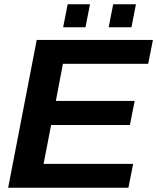

<svg xmlns="http://www.w3.org/2000/svg" viewBox="-20 -874 732 894"><path d="M18 0 151 -688H692L670 -577H273L240 -404H607L585 -292H218L183 -111H600L578 0ZM486 -747 507 -854H613L592 -747ZM274 -747 295 -854H399L378 -747Z"/></svg>

Font: Libra Sans Modern
Style: Bold Italic
Weight: 700
Italic angle: -12°
Foundry: Stefan Peev, Context Ltd
Version: Version 1.000